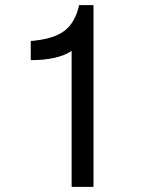

<svg xmlns="http://www.w3.org/2000/svg" viewBox="-20 -730 595 750"><path d="M100.1 -569.8Q189 -577.1 231.4 -609.4Q273.9 -641.6 289.1 -710H345.2V0H259.8V-531.2Q206.5 -495.1 100.1 -495.1Z"/></svg>

Font: Miedinger*
Style: Book
Weight: 400
Version: Version 001.000